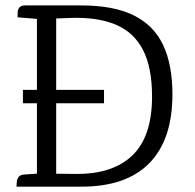

<svg xmlns="http://www.w3.org/2000/svg" viewBox="-20 -699 732 719"><path d="M65.8 -362.5H369.5V-312.3H65.8ZM190.4 -648.7V0H118.3V-649.3ZM190.2 -48.5 262.5 -47.7Q400.6 -46 475 -116.3Q549.4 -186.7 549.4 -338Q549.4 -446.7 515.1 -512.7Q480.8 -578.6 412.5 -607.1Q344.3 -635.6 242.4 -631.8L191.2 -629.8L118.9 -628.2L45.7 -634.2Q45.7 -642.8 46.2 -653.3Q46.6 -663.9 53 -671.3Q59.4 -678.7 74.8 -678.7H284.3Q405.7 -678.7 480.9 -641.4Q556.1 -604.1 590.9 -530.3Q625.7 -456.5 625.7 -346Q625.7 -176 539.2 -88Q452.7 0 285.4 0H41.8Q42.4 -6.9 42.9 -17Q43.4 -27.2 49.4 -35.8Q55.5 -44.5 71.3 -45.5L118.3 -48.7Z"/></svg>

Font: Karma Variable Light
Style: Regular
Weight: 300
Designer: Joana Correia
Foundry: Indian Type Foundry
Version: Version 3.000